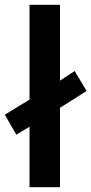

<svg xmlns="http://www.w3.org/2000/svg" viewBox="-31 -780 381 800"><path d="M92 0V-252L37 -219L-11 -302L92 -365V-760H219V-444L280 -484L330 -401L219 -331V0Z"/></svg>

Font: Noto Sans Lao Looped SemiBold
Style: Regular
Weight: 600
Designer: Mark Frömberg, Ben Mitchell
Foundry: The Fontpad Ltd
Version: Version 1.002; ttfautohint (v1.8.4.7-5d5b)